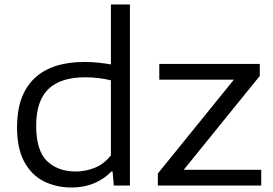

<svg xmlns="http://www.w3.org/2000/svg" viewBox="-20 -828 1218 857"><path d="M300.5 9Q230.5 9 175.2 -19Q120 -47 88 -106.5Q56 -166 56 -260Q56 -404 133.2 -477.8Q210.5 -551.5 357.5 -551.5Q389.5 -551.5 419.8 -548.2Q450 -545 475 -540.5V-808H560V0H488L482.5 -62.5H477Q446 -29.5 400.5 -10.2Q355 9 300.5 9ZM318.5 -62.5Q361 -62.5 402.2 -78.8Q443.5 -95 475 -134.5V-469.5Q451.5 -475.5 421.5 -479.2Q391.5 -483 360.5 -483Q250 -483 195.8 -430.2Q141.5 -377.5 141.5 -267Q141.5 -155.5 190 -109Q238.5 -62.5 318.5 -62.5ZM684.5 0V-53.5L1024 -472.5H691V-542.5H1139.5V-489L800 -70H1146V0Z"/></svg>

Font: Encode Sans Exp
Style: Regular
Weight: 400
Width: 7
Designer: Multiple Designers
Foundry: Impallari Type
Version: Version 3.002; ttfautohint (v1.8.3) -l 8 -r 50 -G 200 -x 14 